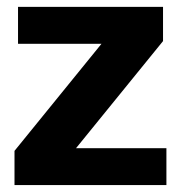

<svg xmlns="http://www.w3.org/2000/svg" viewBox="-20 -536 524 556"><path d="M461.9 0H22V-99.1L273.9 -409.2H32.2V-516.1H452.1V-417L200.2 -106.9H461.9Z"/></svg>

Font: Creato Display ExtraBold
Style: Regular
Weight: 800
Version: Version 1.000